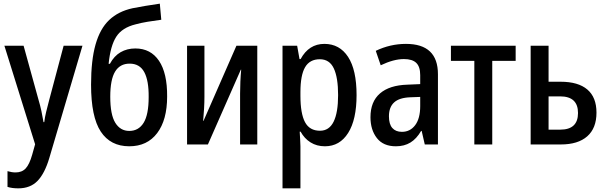

<svg xmlns="http://www.w3.org/2000/svg" viewBox="-20 -790 3312 1050"><path d="M80 240Q63 240 48 238Q33 236 21 232V146Q32 149 42.5 151Q53 153 65 153Q100 153 120.5 131Q141 109 156 56L172 -1L4 -540H109L191 -243Q200 -213 206.5 -182.5Q213 -152 218 -122H222Q225 -148 232.5 -178.5Q240 -209 249 -243L328 -540H431L250 73Q225 158 185.5 199Q146 240 80 240Z M687 10Q584 10 531 -70.5Q478 -151 478 -327Q478 -460 502.5 -546.5Q527 -633 577 -680.5Q627 -728 705 -745Q734 -751 773.5 -757.5Q813 -764 854 -770L862 -682Q823 -677 787 -671Q751 -665 722 -657Q648 -639 616 -589.5Q584 -540 574 -441H581Q604 -484 639.5 -504.5Q675 -525 720 -525Q804 -525 849.5 -457.5Q895 -390 894 -262Q894 -134 839.5 -62Q785 10 687 10ZM687 -74Q738 -74 765.5 -118.5Q793 -163 793 -259Q794 -349 769 -395.5Q744 -442 689 -442Q636 -442 609.5 -398.5Q583 -355 583 -261Q583 -163 610.5 -118.5Q638 -74 687 -74Z M1003 0V-540H1098V-260Q1098 -230 1096 -196Q1094 -162 1091 -129H1093L1273 -540H1387V0H1293V-278Q1293 -309 1294.5 -343.5Q1296 -378 1299 -409H1297L1117 0Z M1525 240V-540H1605L1618 -467H1624Q1669 -550 1754 -550Q1837 -550 1883.5 -479Q1930 -408 1930 -270Q1930 -136 1884 -63Q1838 10 1757 10Q1712 10 1678 -11.5Q1644 -33 1624 -70H1619Q1620 -48 1621.5 -27Q1623 -6 1623 10V240ZM1730 -75Q1780 -75 1804.5 -124.5Q1829 -174 1829 -270Q1829 -366 1805.5 -416Q1782 -466 1729 -466Q1674 -466 1648.5 -422.5Q1623 -379 1623 -286V-266Q1623 -169 1648 -122Q1673 -75 1730 -75Z M2145 10Q2076 10 2041 -35Q2006 -80 2006 -149Q2006 -234 2058 -279Q2110 -324 2208 -327L2278 -330V-379Q2278 -425 2256.5 -446Q2235 -467 2189 -467Q2133 -467 2062 -433L2035 -512Q2114 -550 2200 -550Q2375 -550 2375 -384V0H2303L2286 -74H2283Q2258 -31 2224.5 -10.5Q2191 10 2145 10ZM2178 -69Q2223 -69 2250.5 -105.5Q2278 -142 2278 -210V-260L2225 -258Q2164 -256 2135.5 -230Q2107 -204 2107 -154Q2107 -111 2125.5 -90Q2144 -69 2178 -69Z M2574 0V-457H2446V-540H2800V-457H2672V0Z M2882 0V-540H2980V-343H3046Q3142 -343 3192 -300.5Q3242 -258 3242 -174Q3242 -89 3191.5 -44.5Q3141 0 3047 0ZM2980 -81H3044Q3141 -81 3141 -172Q3141 -263 3043 -263H2980Z"/></svg>

Font: Noto Sans Condensed Medium
Style: Regular
Weight: 500
Width: 3
Designer: Monotype Design Team
Foundry: Monotype Imaging Inc.
Version: Version 2.013; ttfautohint (v1.8.4.7-5d5b)